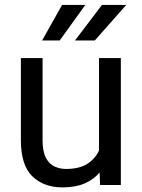

<svg xmlns="http://www.w3.org/2000/svg" viewBox="-20 -770 591 799"><path d="M396.5 0 394.5 -52.2Q370.1 -22.9 332 -6.6Q293.9 9.8 240.2 9.8Q162.6 9.8 114.7 -36.1Q66.9 -82 66.9 -187.5V-528.3H157.2V-186.5Q157.2 -139.2 171.1 -113Q185.1 -86.9 207.5 -76.9Q230 -66.9 254.4 -66.9Q309.6 -66.9 342.8 -87.9Q376 -108.9 392.1 -143.6V-528.3H482.9V0ZM292 -601.6 404.3 -749.5H505.4L374.5 -601.6ZM155.3 -601.6 238.3 -749.5H335L228.5 -601.6Z"/></svg>

Font: Vazirmatn UI FD
Style: Regular
Weight: 400
Designer: Saber Rastikerdar
Foundry: Saber Rastikerdar
Version: Version 33.003